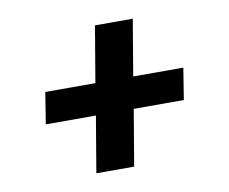

<svg xmlns="http://www.w3.org/2000/svg" viewBox="-58 -640 716 600"><g transform="rotate(-10 300.0 -340.0)"><path d="M322 -112H202L232 -290H73L89 -390H248L278 -568H398L368 -390H527L511 -290H352Z"/></g></svg>

Font: Iosevka SS04 Extended
Style: Bold Italic
Weight: 700
Width: 7
Italic angle: -9°
Monospace: yes
Designer: Belleve Invis
Foundry: Belleve Invis
Version: Version 19.0.0; ttfautohint (v1.8.4)